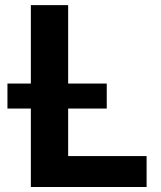

<svg xmlns="http://www.w3.org/2000/svg" viewBox="-20 -748 643 768"><path d="M103.4 0V-727.5H252.6V-123.7H566.4V0ZM9.8 -313.8V-413.8H407V-313.8Z"/></svg>

Font: Adwaita Sans
Style: Regular
Weight: 400
Designer: Rasmus Andersson
Foundry: rsms
Version: Version 4.001;git-9221beed3